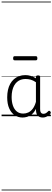

<svg xmlns="http://www.w3.org/2000/svg" viewBox="-20 -1468 663 2426"><path d="M265 17Q210 17 166 -12Q122 -41 96.5 -98Q71 -155 71 -238Q71 -288 80.5 -331Q90 -374 109 -408.5Q128 -443 156 -467.5Q184 -492 220.5 -505.5Q257 -519 301 -519Q335 -519 368 -509Q401 -499 434 -479V-495Q434 -506 440.5 -510.5Q447 -515 461 -515Q475 -515 481 -510.5Q487 -506 487 -496V-91Q487 -70 491.5 -56.5Q496 -43 506 -36.5Q516 -30 531 -30Q541 -30 550.5 -33.5Q560 -37 569.5 -44.5Q579 -52 590 -63Q595 -69 601.5 -68.5Q608 -68 614 -61Q621 -55 622 -48Q623 -41 619 -34Q608 -19 592 -7.5Q576 4 558 10.5Q540 17 522 17Q501 17 485.5 11.5Q470 6 458.5 -5.5Q447 -17 441.5 -33.5Q436 -50 435 -72Q435 -76 434.5 -81.5Q434 -87 434 -92Q411 -47 382 -23.5Q353 0 322.5 8.5Q292 17 265 17ZM127 -242Q127 -180 143.5 -133Q160 -86 192.5 -59.5Q225 -33 274 -33Q306 -33 336.5 -46.5Q367 -60 392.5 -92.5Q418 -125 434 -181V-429Q399 -453 367 -461.5Q335 -470 302 -470Q270 -470 243 -460.5Q216 -451 194.5 -432Q173 -413 158 -385.5Q143 -358 135 -322Q127 -286 127 -242ZM165 -706Q154 -706 150 -712.5Q146 -719 146 -731Q146 -744 150 -751Q154 -758 165 -758H433Q444 -758 448 -751Q452 -744 452 -731Q452 -719 448 -712.5Q444 -706 433 -706ZM0 928H623V938H0ZM0 -20H623V0H0ZM0 -505H623V-500H0ZM0 -1448H623V-1438H0Z"/></svg>

Font: Playwrite ID Guides
Style: Regular
Weight: 400
Designer: Veronika Burian, José Scaglione
Foundry: TypeTogether
Version: Version 1.003